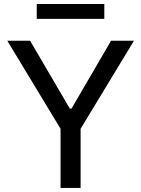

<svg xmlns="http://www.w3.org/2000/svg" viewBox="-20 -929 699 949"><path d="M16.1 -727.5H128.9L325.2 -392.1H333.5L528.8 -727.5H642.1L378.4 -292.5V0H279.3V-292.5ZM495.6 -909.2V-835.9H161.6V-909.2Z"/></svg>

Font: Inter Cardless Tabular
Style: Regular
Weight: 400
Designer: Rasmus Andersson
Foundry: rsms
Version: Version 4.000;git-4fc901f